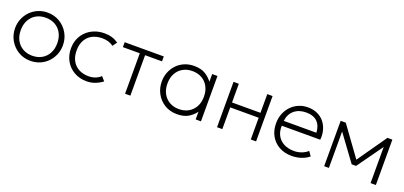

<svg xmlns="http://www.w3.org/2000/svg" viewBox="9 -1194 4013 1909"><g transform="rotate(20 2015.0 -240.0)"><path d="M293 15Q220.5 15 163.2 -19.8Q106 -54.5 73 -112.5Q40 -170.5 40 -240Q40 -292 59 -338.2Q78 -384.5 112.2 -419.8Q146.5 -455 192.5 -475Q238.5 -495 293 -495Q365.5 -495 422.8 -460.2Q480 -425.5 513 -367.5Q546 -309.5 546 -240Q546 -188 527 -141.8Q508 -95.5 474 -60.2Q440 -25 393.8 -5Q347.5 15 293 15ZM293 -39Q349.5 -39 393 -63.8Q436.5 -88.5 461.2 -133.5Q486 -178.5 486 -240Q486 -301.5 461.2 -346.8Q436.5 -392 393 -416.5Q349.5 -441 293 -441Q236.5 -441 193 -416.5Q149.5 -392 124.8 -346.8Q100 -301.5 100 -240Q100 -178.5 124.8 -133.5Q149.5 -88.5 193 -63.8Q236.5 -39 293 -39Z M888 15Q812.5 15 754.5 -18.2Q696.5 -51.5 663.8 -109Q631 -166.5 631 -240Q631 -296 650.5 -342.5Q670 -389 705.8 -423.2Q741.5 -457.5 790 -476.2Q838.5 -495 896 -495Q939 -495 975 -484.2Q1011 -473.5 1043 -450L1009 -404Q987.5 -422 957 -431.5Q926.5 -441 892 -441Q830.5 -441 785.5 -417.2Q740.5 -393.5 715.8 -348.8Q691 -304 691 -241Q691 -146.5 745 -92.8Q799 -39 891 -39Q930 -39 963.8 -53Q997.5 -67 1016 -87L1054 -44Q1017.5 -16.5 976 -0.8Q934.5 15 888 15Z M1291 0V-428H1112V-480H1526V-428H1347V0Z M1844 15Q1769 15 1712.2 -19.8Q1655.5 -54.5 1623.8 -112.5Q1592 -170.5 1592 -240Q1592 -292 1610.2 -338.2Q1628.5 -384.5 1661.8 -419.8Q1695 -455 1741.5 -475Q1788 -495 1844 -495Q1920 -495 1968.2 -463.8Q2016.5 -432.5 2047 -386L2038 -374V-480H2094V0H2038V-106L2047 -94Q2016.5 -47.5 1968.2 -16.2Q1920 15 1844 15ZM1845 -39Q1901.5 -39 1945 -63.8Q1988.5 -88.5 2013.2 -133.5Q2038 -178.5 2038 -240Q2038 -301.5 2013.2 -346.8Q1988.5 -392 1945 -416.5Q1901.5 -441 1845 -441Q1788.5 -441 1745 -416.5Q1701.5 -392 1676.8 -346.8Q1652 -301.5 1652 -240Q1652 -178.5 1676.8 -133.5Q1701.5 -88.5 1745 -63.8Q1788.5 -39 1845 -39Z M2264 0V-480H2320V-282H2621V-480H2677V0H2621V-230H2320V0Z M3057 15Q2982 15 2924.5 -16.8Q2867 -48.5 2834.5 -105.5Q2802 -162.5 2802 -238Q2802 -293 2820.5 -340Q2839 -387 2872.5 -421.8Q2906 -456.5 2950.8 -475.8Q2995.5 -495 3048 -495Q3103.5 -495 3147.2 -475.2Q3191 -455.5 3220.2 -420Q3249.5 -384.5 3263 -337Q3276.5 -289.5 3271 -234H2864Q2861 -175.5 2884.5 -131.8Q2908 -88 2954 -63.5Q3000 -39 3064 -39Q3102.5 -39 3140.8 -52.8Q3179 -66.5 3206 -92L3238.5 -45Q3214 -24.5 3183.5 -11Q3153 2.5 3120.8 8.8Q3088.5 15 3057 15ZM2866 -286H3211Q3208 -359.5 3167 -400.2Q3126 -441 3048 -441Q2972.5 -441 2923.5 -400.2Q2874.5 -359.5 2866 -286Z M3397.5 0V-480H3448.5H3451.5L3688.5 -153L3663.5 -152L3892.5 -480H3944.5V0H3888.5V-401L3898.5 -396L3694.5 -111H3648.5L3438.5 -397L3447.5 -402V0Z"/></g></svg>

Font: Geologica Cursive Thin
Style: Regular
Weight: 250
Designer: Sindre Bremnes, Frode Helland
Foundry: Monokrom Skriftforlag AS
Version: Version 1.010;gftools[0.9.28]